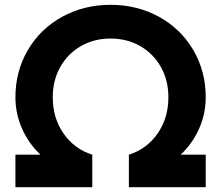

<svg xmlns="http://www.w3.org/2000/svg" viewBox="-20 -777 918 797"><path d="M44 -135H148Q99 -181 71.5 -243Q44 -305 44 -373Q44 -481 95.5 -569Q147 -657 237.5 -707Q328 -757 439 -757Q550 -757 640.5 -707Q731 -657 782.5 -569Q834 -481 834 -373Q834 -305 806.5 -243Q779 -181 730 -135H834V0H515V-135Q589 -158 634 -222.5Q679 -287 679 -373Q679 -444 647.5 -499.5Q616 -555 561.5 -586Q507 -617 439 -617Q371 -617 316.5 -586Q262 -555 230.5 -499.5Q199 -444 199 -373Q199 -287 244 -222.5Q289 -158 363 -135V0H44Z"/></svg>

Font: Eudoxus Sans ExtraBold
Style: Regular
Weight: 800
Designer: Stijn de Vries
Foundry: tokotype
Version: Version 2.005